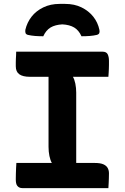

<svg xmlns="http://www.w3.org/2000/svg" viewBox="-20 -965 640 985"><path d="M371 -92H239L246 -129Q238 -143 233.5 -165Q229 -187 229 -212Q229 -261 229 -310.5Q229 -360 229 -409.5Q229 -459 229 -508.5Q229 -558 229 -608H361L354 -571Q362 -558 366.5 -536Q371 -514 371 -490Q371 -440 371 -390.5Q371 -341 371 -291Q371 -241 371 -191.5Q371 -142 371 -92ZM536 0H94Q86 0 79.5 -3Q73 -6 68.5 -12Q64 -18 62.5 -26.5Q61 -35 61 -45Q61 -61 61.5 -75Q62 -89 62.5 -102.5Q63 -116 64 -129H466Q495 -129 510.5 -122Q526 -115 532.5 -103Q539 -91 539 -76Q539 -62 538.5 -50Q538 -38 537.5 -25.5Q537 -13 536 0ZM63 -700H505Q526 -700 532.5 -686.5Q539 -673 539 -653Q539 -642 539 -632Q539 -622 538.5 -612Q538 -602 537.5 -592Q537 -582 536 -571H134Q97 -571 79 -584Q61 -597 61 -625Q61 -635 61 -645Q61 -655 61.5 -664Q62 -673 62.5 -682Q63 -691 63 -700ZM202 -779Q179 -779 160 -780.5Q141 -782 123 -786Q113 -789 111 -795.5Q109 -802 110 -812Q119 -850 142 -879.5Q165 -909 202 -927Q239 -945 286 -945H314Q362 -945 398.5 -927Q435 -909 458.5 -879.5Q482 -850 490 -812Q492 -802 489.5 -795.5Q487 -789 477 -786Q460 -782 440.5 -780.5Q421 -779 398 -779Q384 -810 360.5 -824Q337 -838 300 -840Q263 -838 239.5 -824Q216 -810 202 -779Z"/></svg>

Font: Rec Mono Semicasual
Style: Bold
Weight: 700
Version: Version 1.085; ttfautohint (v1.8.4.7-5d5b)